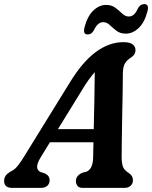

<svg xmlns="http://www.w3.org/2000/svg" viewBox="-48 -916 741 936"><path d="M150 -148.5Q132 -118.5 133 -101.5Q134 -84.5 149.5 -77.5L172 -70Q184.5 -63.5 189.2 -55.2Q194 -47 194 -38.5Q194 -20.5 182.5 -10.2Q171 0 151.5 0H12Q-28 0 -28 -34Q-28 -48.5 -20.2 -59.8Q-12.5 -71 10.5 -83.5Q25.5 -90.5 41.2 -111.2Q57 -132 73 -158.5L291 -511.5Q353 -613.5 418.5 -662Q484 -710.5 553 -710.5Q585.5 -710.5 599 -699.5Q612.5 -688.5 612.5 -672Q612.5 -649 590 -635Q572 -624 561.8 -607.8Q551.5 -591.5 551 -559.5Q551 -517 549.8 -459.2Q548.5 -401.5 547.5 -341Q546.5 -280.5 545.8 -228.8Q545 -177 545 -146.5Q546 -116.5 552.2 -101.2Q558.5 -86 582 -71Q600 -58.5 600 -37.5Q600 -21 589 -10.5Q578 0 558 0H356Q337.5 0 329.8 -9.8Q322 -19.5 322 -33.5Q322 -59.5 353.5 -74L373.5 -79Q405 -92 406 -148Q406.5 -180.5 407.5 -222.5H195.5ZM349 -472.5 234.5 -286.5H409Q410.5 -353 412 -427Q413.5 -501 414 -564.5Q400.5 -549 384.2 -526.8Q368 -504.5 349 -472.5ZM565.5 -752Q538 -752 519.8 -766Q501.5 -780 487 -794Q472.5 -808 455 -808Q428 -808 410 -769Q398.5 -748 379.5 -748Q354.5 -748 364.5 -784.5Q378.5 -837.5 407.2 -864.8Q436 -892 469 -892Q496.5 -892 514.8 -878Q533 -864 547.8 -849.8Q562.5 -835.5 580 -835.5Q607.5 -835.5 624.5 -875.5Q636 -896 655.5 -896Q680.5 -896 670.5 -859.5Q656.5 -806 627.5 -779Q598.5 -752 565.5 -752Z"/></svg>

Font: Fraunces 72pt S100 SemiBold
Style: Italic
Weight: 600
Italic angle: -16°
Version: Version 1.000; ttfautohint (v1.8.3)